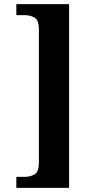

<svg xmlns="http://www.w3.org/2000/svg" viewBox="-20 -780 433 928"><path d="M59 128V75H97Q126 75 147 63Q168 51 168 3V-635Q168 -683 147 -695Q126 -707 97 -707H59V-760H314V128Z"/></svg>

Font: Noto Serif Bengali Condensed ExtraBold
Style: Regular
Weight: 800
Width: 3
Designer: Juan Bruce, Universal Thirst, Indian Type Foundry and the Monotype Design Team.
Foundry: Monotype Imaging Inc.
Version: Version 2.003; ttfautohint (v1.8.4.7-5d5b)